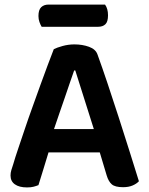

<svg xmlns="http://www.w3.org/2000/svg" viewBox="-20 -809 650 839"><path d="M162 -692Q157 -700 152.5 -712.5Q148 -725 148 -739Q148 -766 160 -777.5Q172 -789 192 -789H439Q452 -771 452 -742Q452 -714 440.5 -703Q429 -692 409 -692ZM416 -143H192Q181 -106 168.5 -66Q156 -26 148 0Q138 4 126.5 7Q115 10 98 10Q64 10 45 -3.5Q26 -17 26 -42Q26 -54 29.5 -65.5Q33 -77 38 -92Q46 -120 59.5 -159.5Q73 -199 88.5 -245.5Q104 -292 122 -341.5Q140 -391 156.5 -437.5Q173 -484 188.5 -524.5Q204 -565 215 -594Q228 -601 253.5 -608Q279 -615 305 -615Q340 -615 369 -604.5Q398 -594 406 -571Q426 -516 450 -444.5Q474 -373 498.5 -297Q523 -221 546 -148Q569 -75 587 -17Q577 -6 559.5 1.5Q542 9 518 9Q483 9 468.5 -3.5Q454 -16 446 -43ZM304 -501Q295 -476 284.5 -445Q274 -414 262.5 -380.5Q251 -347 239 -312.5Q227 -278 216 -245H390L309 -501Z"/></svg>

Font: Baloo Bhaina 2 SemiBold
Style: Regular
Weight: 600
Designer: Yesha Goshar, Manish Minz, Shuchita Grover and Ek Type
Foundry: Ek Type
Version: Version 1.640;hotconv 1.0.111;makeotfexe 2.5.65597; ttfautoh